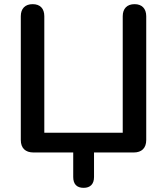

<svg xmlns="http://www.w3.org/2000/svg" viewBox="-20 -733 802 923"><path d="M382 170C414 170 432 152 432 118V0H623C661 0 683 -21 683 -60V-655C683 -692 662 -713 627 -713C591 -713 570 -692 570 -655V-95H193V-655C193 -692 173 -713 137 -713C101 -713 80 -692 80 -655V-60C80 -21 102 0 141 0H332V118C332 152 349 170 382 170Z"/></svg>

Font: SN Pro Medium
Style: Regular
Weight: 500
Designer: Tobias Whetton
Foundry: Supernotes
Version: Version 1.003;Glyphs 3.3 (3324)